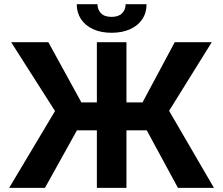

<svg xmlns="http://www.w3.org/2000/svg" viewBox="-20 -912 1084 932"><path d="M593.8 -415H671.9L828.1 -707H1007.8L800.8 -374L1018.6 0H843.8L692.4 -279.3H593.8V0H450.2V-279.3H353.5L198.2 0H24.4L247.1 -373L34.2 -707H214.8L375 -415H450.2V-707H593.8ZM521.5 -752.9Q470.2 -752.9 432.1 -770.3Q394 -787.6 373.3 -819.1Q352.5 -850.6 352.5 -891.6H453.1Q453.1 -865.7 470 -847.9Q486.8 -830.1 521.5 -830.1Q555.7 -830.1 572.8 -847.7Q589.8 -865.2 589.8 -891.6H691.4Q691.4 -850.1 670.7 -818.8Q649.9 -787.6 611.6 -770.3Q573.2 -752.9 521.5 -752.9Z"/></svg>

Font: Pretendard JP
Style: Bold
Weight: 700
Designer: Base glyphs from Inter by Rasmus Andersson; Hangeul glyphs from Noto Sans CJK(Source Han Sans) by Jang Soo-young and Kan
Foundry: Kil Hyung-jin
Version: Version 1.309